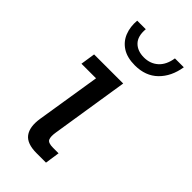

<svg xmlns="http://www.w3.org/2000/svg" viewBox="-193 -640 689 689"><g transform="rotate(45 151.0 -296.0)"><path d="M146 0Q97.2 0 78.9 -24.5Q60.6 -49 67.8 -95.8L106.9 -341H32.9L41.4 -396.7H189L142.7 -102.3Q138.7 -78 143.8 -66.8Q148.9 -55.6 174 -55.6H202.1L193.9 0ZM172.6 -472.2Q133.8 -472.2 108.9 -487.9Q84 -503.7 73 -531.1Q62.1 -558.6 65.1 -591.7H108.6Q105.2 -553.5 123.9 -534.4Q142.6 -515.3 175.4 -515.3Q207.2 -515.3 229 -534.7Q250.7 -554.1 256.6 -591.7H301.7Q293 -537.1 259.7 -504.6Q226.4 -472.2 172.6 -472.2Z"/></g></svg>

Font: Rokkitt SemiBold
Style: Italic
Weight: 600
Italic angle: -9°
Designer: Vernon Adams
Foundry: Vernon Adams
Version: Version 3.103